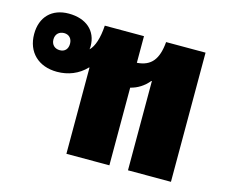

<svg xmlns="http://www.w3.org/2000/svg" viewBox="-80 -630 869 738"><g transform="rotate(15 354.5 -261.5)"><path d="M239 0H410V-309C438 -316 462 -331 482 -355H484V0H655V-514H498C492 -444 466 -412 410 -408V-514H254C251 -464 239 -428 221 -411C221 -415 222 -419 222 -423C222 -485 178 -523 109 -523C42 -523 0 -481 0 -413C0 -341 48 -295 122 -295C166 -295 207 -311 237 -343H239ZM111 -378C91 -378 77 -391 77 -412C77 -433 91 -446 111 -446C130 -446 143 -433 143 -412C143 -391 131 -378 111 -378Z"/></g></svg>

Font: Noto Sans Thai Looped UI Narrow Black
Style: Regular
Weight: 900
Width: 4
Designer: Cadson Demak Team
Foundry: Cadson Demak Co., Ltd.
Version: Version 1.000